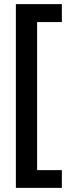

<svg xmlns="http://www.w3.org/2000/svg" viewBox="-20 -747 344 931"><path d="M280 164V78H160V-640H280V-727H57V164Z"/></svg>

Font: Noto Sans Hebrew ExtraCondensed SemiBold
Style: Regular
Weight: 600
Width: 2
Designer: Ben Nathan
Foundry: Google LLC
Version: Version 3.001